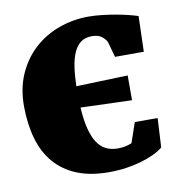

<svg xmlns="http://www.w3.org/2000/svg" viewBox="-70 -635 670 712"><g transform="rotate(-10 265.5 -279.0)"><path d="M16.1 -282.7Q15.6 -350.6 39.3 -404.1Q63 -457.5 103.5 -494.6Q144 -531.7 197.3 -551Q250.5 -570.3 309.6 -570.3Q333.5 -570.3 360.8 -567.1Q388.2 -564 413.8 -559.3Q439.5 -554.7 460.4 -549.3Q481.4 -543.9 492.7 -540L488.8 -406.2H380.4L363.8 -465.8Q356.9 -478 344.2 -487.3Q331.5 -496.6 308.6 -496.6Q284.2 -496.6 267.8 -484.9Q251.5 -473.1 241.2 -450.9Q231 -428.7 226.1 -396.7Q221.2 -364.7 220.2 -323.7L414.6 -330.1V-236.8L221.7 -243.2Q224.6 -194.8 233.2 -161.9Q241.7 -128.9 255.6 -108.4Q269.5 -87.9 288.6 -78.9Q307.6 -69.8 332 -69.8Q346.7 -69.8 359.9 -72.5Q373 -75.2 384.8 -80.1L410.6 -155.3H496.6L490.7 -45.4Q476.6 -33.7 454.8 -23.4Q433.1 -13.2 406.5 -5.4Q379.9 2.4 348.9 6.8Q317.9 11.2 284.7 11.2Q214.8 11.2 164.3 -9.5Q113.8 -30.3 80.8 -68.6Q47.9 -106.9 32.2 -161.4Q16.6 -215.8 16.1 -282.7Z"/></g></svg>

Font: Merriweather UltraBold
Style: Regular
Weight: 900
Designer: Eben Sorkin ( sorkintype@gmail.com )
Foundry: Eben Sorkin
Version: Version 1.570; ttfautohint (v1.3) -l 8 -r 32 -G 0 -x 0 -H 60